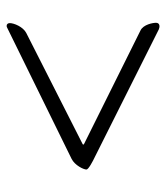

<svg xmlns="http://www.w3.org/2000/svg" viewBox="20 -544 513 594"><g transform="rotate(90 277.0 -246.5)"><path d="M70 -481C63 -484 50 -485 50 -472C50 -463 55 -433 74 -424L424 -250C427 -249 428 -246 425 -245L82 -71C62 -61 51 -32 51 -20C51 -14 54 -10 60 -10C61 -10 65 -11 68 -13L471 -211C491 -221 504 -248 504 -257C504 -263 480 -276 463 -284Z"/></g></svg>

Font: Garamond-Math
Style: Regular
Weight: 400
Version: Version 2019-08-16